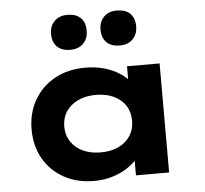

<svg xmlns="http://www.w3.org/2000/svg" viewBox="-55 -863 995 931"><g transform="rotate(-5 442.0 -397.0)"><path d="M367.5 9.4Q283 9.4 219.3 -26.1Q155.7 -61.6 120.5 -123.6Q85.4 -185.6 85.4 -265.3Q85.4 -346.4 121.7 -408.8Q158 -471.2 222 -506.5Q285.9 -541.7 370.5 -541.7Q420.2 -541.7 461.9 -529.9Q503.5 -518 534.5 -498Q565.6 -478.1 585.5 -454.4Q605.3 -430.6 611.4 -407.1L573 -405.1V-530.7H731.6V0H570.1V-141.4L604.2 -132.1Q599.9 -107 579.5 -81.8Q559.1 -56.6 527.6 -36.2Q496.2 -15.9 455.3 -3.2Q414.4 9.4 367.5 9.4ZM410.3 -125.8Q460.6 -125.8 497.4 -143.5Q534.2 -161.3 554.5 -192.9Q574.7 -224.5 574.7 -265.3Q574.7 -307.7 554.5 -339.1Q534.2 -370.5 497.4 -388Q460.6 -405.6 410.3 -405.6Q360.1 -405.6 323 -388Q285.9 -370.5 265.1 -339.1Q244.4 -307.7 244.4 -265.3Q244.4 -224.5 265.1 -192.9Q285.9 -161.3 323 -143.5Q360.1 -125.8 410.3 -125.8ZM547.3 -634.2Q505.7 -634.2 483.1 -656.4Q460.5 -678.6 460.5 -718.7Q460.5 -756.9 483.9 -780.7Q507.3 -804.4 547.3 -804.4Q588.9 -804.4 611.5 -782.5Q634.1 -760.6 634.1 -719.3Q634.1 -681.7 610.7 -658Q587.3 -634.2 547.3 -634.2ZM306.5 -634.2Q264.9 -634.2 242.3 -656.4Q219.7 -678.6 219.7 -718.7Q219.7 -756.9 243.1 -780.7Q266.5 -804.4 306.5 -804.4Q348.1 -804.4 370.7 -782.5Q393.3 -760.6 393.3 -719.3Q393.3 -681.7 370 -658Q346.6 -634.2 306.5 -634.2Z"/></g></svg>

Font: Lexend Mega
Style: Regular
Weight: 400
Designer: Bonnie Shaver-Troup, Thomas Jockin
Foundry: Lexend
Version: Version 1.007